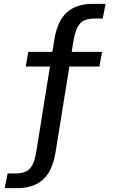

<svg xmlns="http://www.w3.org/2000/svg" viewBox="-20 -770 590 999"><path d="M4.5 209 19.5 132.5H59Q92 132.5 114 122.8Q136 113 149.2 87Q162.5 61 170 12L240 -424H114L127 -500H252.5L262 -560.5Q278 -661 327.8 -705.5Q377.5 -750 463 -750H529.5L514.5 -673.5H473Q439.5 -673.5 417.8 -663.5Q396 -653.5 382.8 -627.5Q369.5 -601.5 361.5 -553L353 -500H511L497.5 -424H341L269.5 19.5Q253.5 120 203.8 164.5Q154 209 68.5 209Z"/></svg>

Font: Trispace SemiCondensed
Style: Regular
Weight: 400
Width: 4
Designer: Tyler Finck
Foundry: Etcetera Type Company
Version: Version 1.210; ttfautohint (v1.8.3)